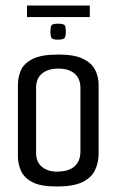

<svg xmlns="http://www.w3.org/2000/svg" viewBox="-20 -673 423 697"><path d="M186 4Q127 4 97 -12Q67 -28 56 -53.5Q45 -79 45 -106V-365Q45 -393 56 -418Q67 -443 98.5 -459Q130 -475 192 -475Q250 -475 281.5 -459.5Q313 -444 325.5 -419Q338 -394 338 -366V-115Q338 -83 325 -55.5Q312 -28 279.5 -12Q247 4 186 4ZM186 -50Q228 -50 250 -68.5Q272 -87 272 -124V-354Q272 -387 251 -405.5Q230 -424 192 -424Q154 -424 132.5 -406Q111 -388 111 -354V-118Q111 -85 132 -67.5Q153 -50 186 -50ZM190 -529Q170 -529 166.5 -536Q163 -543 163 -557Q163 -574 166.5 -580.5Q170 -587 190 -587Q212 -587 215.5 -580.5Q219 -574 219 -557Q219 -543 215 -536Q211 -529 190 -529ZM78 -611V-653H306V-611Z"/></svg>

Font: Smooch Sans Thin Medium
Style: Regular
Weight: 500
Version: Version 1.010